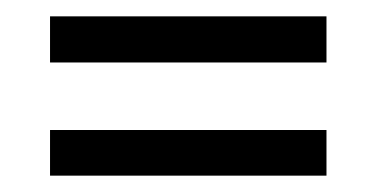

<svg xmlns="http://www.w3.org/2000/svg" viewBox="-20 -317 463 236"><path d="M381.3 -296.9V-240.2H41.5V-296.9ZM381.3 -157.2V-101.1H41.5V-157.2Z"/></svg>

Font: Lateef
Style: Regular
Weight: 400
Designer: SIL International
Foundry: SIL International
Version: Version 4.200